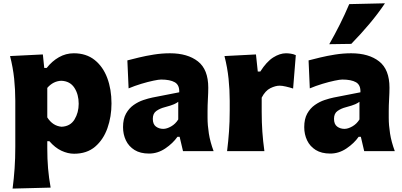

<svg xmlns="http://www.w3.org/2000/svg" viewBox="-20 -902 2401 1146"><path d="M55.2 223.6Q63 163.6 67.1 103.8Q71.3 43.9 71.3 -26.9V-300.8Q71.3 -366.2 64.5 -432.4Q57.6 -498.5 40 -567.4L235.8 -577.1L244.1 -496.6H258.8Q290.5 -537.1 331.8 -560.5Q373 -584 420.4 -584Q494.6 -584 544.7 -544.2Q594.7 -504.4 620.1 -436.8Q645.5 -369.1 645.5 -284.7Q645.5 -205.6 621.3 -137.2Q597.2 -68.8 547.9 -26.6Q498.5 15.6 421.9 15.6Q384.8 15.6 346.4 -2.4Q308.1 -20.5 274.9 -59.1H262.2V-16.1Q262.2 46.4 266.8 102.1Q271.5 157.7 282.2 217.8ZM347.7 -145.5Q399.9 -147.9 424.8 -189Q449.7 -230 449.7 -282.7Q449.7 -338.4 424.1 -377.9Q398.4 -417.5 346.7 -419.9Q297.9 -418.5 262.2 -377.4V-201.2Q294.9 -149.9 347.7 -145.5Z M869.6 14.6Q817.4 14.6 783 -6.8Q748.5 -28.3 731.4 -64.2Q714.4 -100.1 714.4 -143.1Q714.4 -191.9 732.2 -223.9Q750 -255.9 777.8 -275.4Q805.7 -294.9 835.7 -304.9Q865.7 -314.9 889.6 -319.8L1049.8 -351.1Q1051.8 -394.5 1023.4 -410.9Q995.1 -427.2 941.4 -427.2Q927.7 -427.2 895.3 -420.4Q862.8 -413.6 823 -401.6Q783.2 -389.6 747.6 -374.5L740.2 -541.5Q768.1 -548.8 809.3 -558.8Q850.6 -568.8 898.7 -576.4Q946.8 -584 994.6 -584Q1099.6 -584 1161.4 -535.6Q1223.1 -487.3 1223.1 -378.4Q1223.1 -350.6 1220.9 -310.8Q1218.8 -271 1218.8 -240.2V-198.7Q1218.8 -154.8 1226.6 -105Q1234.4 -55.2 1254.9 0H1072.3L1052.2 -85.4H1039.1Q1012.2 -46.9 966.8 -16.1Q921.4 14.6 869.6 14.6ZM954.6 -132.8Q975.6 -132.8 1001.5 -147.5Q1027.3 -162.1 1043.9 -189V-294.4Q1034.7 -287.1 1018.6 -279.8Q1002.4 -272.5 961.9 -261.7Q935.1 -254.9 913.6 -240Q892.1 -225.1 892.1 -192.9Q892.1 -160.6 910.6 -146.7Q929.2 -132.8 954.6 -132.8Z M1335.4 0Q1342.8 -60.1 1346.9 -116.9Q1351.1 -173.8 1351.1 -244.6V-300.8Q1351.1 -366.2 1344.2 -432.4Q1337.4 -498.5 1319.8 -567.4L1507.8 -577.1L1518.6 -475.1H1533.7Q1571.3 -534.2 1610.8 -559.1Q1650.4 -584 1687 -584Q1698.7 -584 1714.8 -581.8Q1731 -579.6 1745.6 -572.8L1729.5 -373.5Q1708.5 -380.4 1686 -385.5Q1663.6 -390.6 1649.4 -390.6Q1624 -390.6 1593.8 -375.7Q1563.5 -360.8 1542 -319.3V-233.9Q1542 -171.4 1545.9 -115.7Q1549.8 -60.1 1558.1 0Z M1951.2 14.6Q1898.9 14.6 1864.5 -6.8Q1830.1 -28.3 1813 -64.2Q1795.9 -100.1 1795.9 -143.1Q1795.9 -191.9 1813.7 -223.9Q1831.5 -255.9 1859.4 -275.4Q1887.2 -294.9 1917.2 -304.9Q1947.3 -314.9 1971.2 -319.8L2131.3 -351.1Q2133.3 -394.5 2105 -410.9Q2076.7 -427.2 2022.9 -427.2Q2009.3 -427.2 1976.8 -420.4Q1944.3 -413.6 1904.5 -401.6Q1864.7 -389.6 1829.1 -374.5L1821.8 -541.5Q1849.6 -548.8 1890.9 -558.8Q1932.1 -568.8 1980.2 -576.4Q2028.3 -584 2076.2 -584Q2181.2 -584 2242.9 -535.6Q2304.7 -487.3 2304.7 -378.4Q2304.7 -350.6 2302.5 -310.8Q2300.3 -271 2300.3 -240.2V-198.7Q2300.3 -154.8 2308.1 -105Q2315.9 -55.2 2336.4 0H2153.8L2133.8 -85.4H2120.6Q2093.8 -46.9 2048.3 -16.1Q2002.9 14.6 1951.2 14.6ZM2036.1 -132.8Q2057.1 -132.8 2083 -147.5Q2108.9 -162.1 2125.5 -189V-294.4Q2116.2 -287.1 2100.1 -279.8Q2084 -272.5 2043.5 -261.7Q2016.6 -254.9 1995.1 -240Q1973.6 -225.1 1973.6 -192.9Q1973.6 -160.6 1992.2 -146.7Q2010.7 -132.8 2036.1 -132.8ZM1945.3 -638.2Q1979.5 -698.2 2009.3 -757.8Q2039.1 -817.4 2064.5 -877.4L2277.8 -882.3Q2235.8 -819.8 2184.6 -759Q2133.3 -698.2 2076.7 -640.1Z"/></svg>

Font: Pinar-DS2-FD ExtraBold
Style: Regular
Weight: 800
Designer: Amin Abedi
Version: Version 3.000